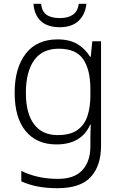

<svg xmlns="http://www.w3.org/2000/svg" viewBox="-20 -749 639 1009"><path d="M283 -542Q345 -542 386.5 -517.5Q428 -493 453 -451H457L465 -532H511V17Q511 122 457 181Q403 240 282 240Q222 240 175.5 230.5Q129 221 92 204V149Q129 168 178 179.5Q227 191 284 191Q371 191 413 145Q455 99 455 20V-11Q455 -32 455.5 -53.5Q456 -75 457 -94H454Q408 10 276 10Q173 10 115 -60Q57 -130 57 -262Q57 -391 115 -466.5Q173 -542 283 -542ZM289 -493Q202 -493 159 -432Q116 -371 116 -261Q116 -153 159 -96Q202 -39 283 -39Q349 -39 386.5 -65.5Q424 -92 439.5 -139Q455 -186 455 -246V-281Q455 -382 417.5 -437.5Q380 -493 289 -493ZM434 -729Q428 -672 392.5 -639Q357 -606 294 -606Q229 -606 194.5 -638.5Q160 -671 156 -729H196Q200 -689 224.5 -671.5Q249 -654 295 -654Q338 -654 363.5 -672Q389 -690 394 -729Z"/></svg>

Font: Noto Sans Lao Light
Style: Regular
Weight: 300
Designer: Monotype Design Team
Foundry: Monotype Imaging Inc.
Version: Version 2.003; ttfautohint (v1.8.4.7-5d5b)